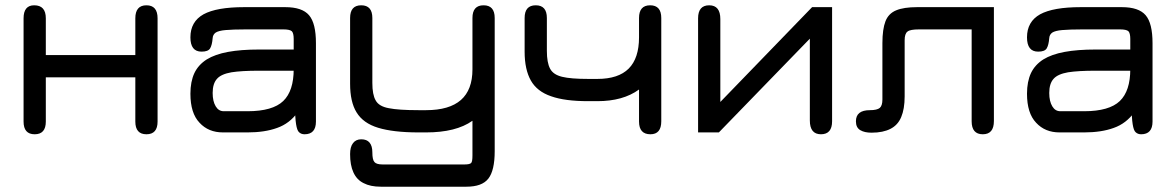

<svg xmlns="http://www.w3.org/2000/svg" viewBox="-20 -494 4437 725"><path d="M111 13C139 13 153 -3 153 -35C153 -35 153 -202 153 -202C153 -202 491 -202 491 -202C491 -202 491 -35 491 -35C491 -35 491 -35 491 -35C491 -3 505 13 533 13C533 13 533 13 533 13C561 13 575 -3 575 -35C575 -35 575 -425 575 -425C575 -425 575 -425 575 -425C575 -457.5 561 -474 533 -474C533 -474 533 -474 533 -474C505 -474 491 -457.5 491 -425C491 -425 491 -286 491 -286C491 -286 153 -286 153 -286C153 -286 153 -425 153 -425C153 -425 153 -425 153 -425C153 -457.5 138.5 -474 109 -474C109 -474 109 -474 109 -474C82.5 -474 69 -457.5 69 -425C69 -425 69 -35 69 -35C69 -35 69 -35 69 -35C69 -3 83 13 111 13C111 13 111 13 111 13Z M1130 13C1158.5 13 1173 -3 1173 -35C1173 -35 1173 -331 1173 -331C1173 -331 1173 -331 1173 -331C1173 -381 1164.5 -416 1147 -436.5C1129.5 -457 1099.5 -467 1057 -467C1057 -467 902 -467 902 -467C902 -467 902 -467 902 -467C832.5 -467 781.5 -458 748.5 -440C715.5 -421.5 699 -392.5 699 -353C699 -353 699 -353 699 -353C699 -317 713 -299 741 -299C741 -299 741 -299 741 -299C757.5 -299 768.5 -303 773.5 -311.5C778.5 -320 781.5 -332.5 783 -350C783 -350 783 -350 783 -350C783.5 -359 787.5 -366 794.5 -371C801.5 -375.5 814 -379 832 -380.5C849.5 -382 875.5 -383 909 -383C909 -383 1050 -383 1050 -383C1050 -383 1050 -383 1050 -383C1066.5 -383 1077 -380.5 1082 -376C1086.5 -371.5 1089 -361.5 1089 -347C1089 -347 1089 -273 1089 -273C1089 -273 1127 -307 1127 -307C1127 -307 958 -307 958 -307C958 -307 958 -307 958 -307C912.5 -307 873.5 -304 841 -298C808.5 -292 781.5 -282.5 760.5 -269.5C739.5 -256 724 -239 714 -218C704 -196.5 699 -170.5 699 -140C699 -140 699 -140 699 -140C699 -91 710.5 -54.5 733.5 -30.5C756 -6 785.5 6 822 6C822 6 915 6 915 6C915 6 915 6 915 6C957.5 6 995 0.5 1026.5 -11C1058 -22 1084 -42 1105 -71C1105 -71 1094 -97 1094 -97C1094 -97 1094 -97 1094 -97C1094 -64.5 1095.5 -40.5 1098 -25C1100.5 -9.5 1104 1 1109.5 5.5C1115 10.5 1121.5 13 1130 13C1130 13 1130 13 1130 13ZM825 -74C812 -74 802 -80 794.5 -92.5C787 -105 783 -121.5 783 -143C783 -143 783 -143 783 -143C783 -166.5 788.5 -184.5 799.5 -196.5C810 -208.5 828.5 -216.5 854 -221C879.5 -225 914 -227 958 -227C958 -227 1095 -227 1095 -227C1095 -227 1089 -233 1089 -233C1089 -233 1089 -233 1089 -233C1089 -178 1076 -138 1049.5 -112.5C1023 -87 978 -74 915 -74C915 -74 825 -74 825 -74C825 -74 825 -74 825 -74Z M1741 211C1741 211 1741 211 1741 211C1780.5 211 1808 201 1824 180.5C1840 160 1848 125.5 1848 77C1848 77 1848 -426 1848 -426C1848 -426 1848 -426 1848 -426C1848 -458 1834 -474 1806 -474C1806 -474 1806 -474 1806 -474C1778 -474 1764 -458 1764 -426C1764 -426 1764 -232 1764 -232C1764 -232 1764 -232 1764 -232C1764 -180.5 1749.5 -142 1720.5 -116.5C1691.5 -91 1647.5 -78 1589 -78C1589 -78 1560 -78 1560 -78C1560 -78 1560 -78 1560 -78C1510 -78 1472.5 -80.5 1448 -85.5C1423 -90 1406.5 -100 1398.5 -115C1390 -129.5 1386 -151.5 1386 -181C1386 -181 1386 -426 1386 -426C1386 -426 1386 -426 1386 -426C1386 -458 1372 -474 1344 -474C1344 -474 1344 -474 1344 -474C1316 -474 1302 -458 1302 -426C1302 -426 1302 -178 1302 -178C1302 -178 1302 -178 1302 -178C1302 -132.5 1310 -96 1326.5 -69.5C1343 -42.5 1370 -23 1408 -11.5C1445.5 0 1496.5 6 1560 6C1560 6 1589 6 1589 6C1589 6 1589 6 1589 6C1664 6 1722.5 -8.5 1764 -38C1764 -38 1764 93 1764 93C1764 93 1764 93 1764 93C1764 108.5 1762.5 118 1759 121.5C1755.5 125 1747.5 127 1734 127C1734 127 1425 127 1425 127C1425 127 1425 127 1425 127C1409.5 127 1399 124 1394 118C1388.5 112 1386 99.5 1386 81C1386 81 1386 81 1386 81C1386 65 1382.5 53 1375.5 44.5C1368.5 36 1358 32 1344 32C1344 32 1344 32 1344 32C1330.5 32 1320 37 1313 46.5C1305.5 56 1302 70 1302 88C1302 88 1302 88 1302 88C1302 115.5 1306 138.5 1314.5 157C1323 175.5 1335.5 189 1353 197.5C1370 206.5 1391.5 211 1418 211C1418 211 1741 211 1741 211Z M2436 13C2463.5 13 2477 -3.5 2477 -36C2477 -36 2477 -426 2477 -426C2477 -426 2477 -426 2477 -426C2477 -458 2463 -474 2435 -474C2435 -474 2435 -474 2435 -474C2407 -474 2393 -458 2393 -426C2393 -426 2393 -353 2393 -353C2393 -353 2393 -353 2393 -353C2393 -300.5 2380 -261 2354 -235C2328 -209 2288.5 -196 2236 -196C2236 -196 2201 -196 2201 -196C2201 -196 2201 -196 2201 -196C2157.5 -196 2125 -198.5 2102.5 -204C2080 -209.5 2065 -219.5 2057 -235C2049 -250 2045 -272.5 2045 -302C2045 -302 2045 -426 2045 -426C2045 -426 2045 -426 2045 -426C2045 -458 2031 -474 2003 -474C2003 -474 2003 -474 2003 -474C1975 -474 1961 -458 1961 -426C1961 -426 1961 -299 1961 -299C1961 -299 1961 -299 1961 -299C1961 -253.5 1969 -217.5 1984.5 -190C2000 -162.5 2025.5 -142.5 2061 -130.5C2096 -118 2142.5 -112 2201 -112C2201 -112 2236 -112 2236 -112C2236 -112 2236 -112 2236 -112C2300 -112 2352.5 -126.5 2393 -156C2393 -156 2393 -35 2393 -35C2393 -35 2393 -35 2393 -35C2393 -3 2407.5 13 2436 13C2436 13 2436 13 2436 13Z M3080 13C3108 13 3122 -3.5 3122 -36C3122 -36 3122 -467 3122 -467C3122 -467 3046.5 -467 3046.5 -467C3046.5 -467 2700 -109 2700 -109C2700 -109 2700 -422 2700 -422C2700 -422 2700 -422 2700 -422C2700 -456.5 2686 -474 2658 -474C2658 -474 2658 -474 2658 -474C2630 -474 2616 -457.5 2616 -425C2616 -425 2616 6 2616 6C2616 6 2694.5 6 2694.5 6C2694.5 6 3038 -348 3038 -348C3038 -348 3038 -39 3038 -39C3038 -39 3038 -39 3038 -39C3038 -4.5 3052 13 3080 13C3080 13 3080 13 3080 13Z M3691 13C3719 13 3733 -3.5 3733 -37C3733 -37 3733 -467 3733 -467C3733 -467 3443 -467 3443 -467C3443 -467 3443 -467 3443 -467C3409.5 -467 3383 -463 3364 -455C3344.5 -447 3331 -433 3323.5 -413.5C3316 -394 3312 -366.5 3312 -331C3312 -331 3312 -118 3312 -118C3312 -118 3312 -118 3312 -118C3312 -102.5 3308.5 -92 3302 -86.5C3295.5 -81 3283 -78 3265 -78C3265 -78 3265 -78 3265 -78C3229.5 -78 3212 -64 3212 -36C3212 -36 3212 -36 3212 -36C3212 -20 3217.5 -9 3228.5 -2.5C3239.5 4 3253.5 7 3271 7C3271 7 3271 7 3271 7C3300.5 7 3324 2 3342.5 -7.5C3361 -17 3374.5 -31.5 3383 -52C3391.5 -72 3396 -98 3396 -130C3396 -130 3396 -342 3396 -342C3396 -342 3396 -342 3396 -342C3396 -358.5 3399.5 -369.5 3407 -375C3414 -380.5 3428.5 -383 3451 -383C3451 -383 3649 -383 3649 -383C3649 -383 3649 -36 3649 -36C3649 -36 3649 -36 3649 -36C3649 -3.5 3663 13 3691 13C3691 13 3691 13 3691 13Z M4289 13C4317.5 13 4332 -3 4332 -35C4332 -35 4332 -331 4332 -331C4332 -331 4332 -331 4332 -331C4332 -381 4323.5 -416 4306 -436.5C4288.5 -457 4258.5 -467 4216 -467C4216 -467 4061 -467 4061 -467C4061 -467 4061 -467 4061 -467C3991.5 -467 3940.5 -458 3907.5 -440C3874.5 -421.5 3858 -392.5 3858 -353C3858 -353 3858 -353 3858 -353C3858 -317 3872 -299 3900 -299C3900 -299 3900 -299 3900 -299C3916.5 -299 3927.5 -303 3932.5 -311.5C3937.5 -320 3940.5 -332.5 3942 -350C3942 -350 3942 -350 3942 -350C3942.5 -359 3946.5 -366 3953.5 -371C3960.5 -375.5 3973 -379 3991 -380.5C4008.5 -382 4034.5 -383 4068 -383C4068 -383 4209 -383 4209 -383C4209 -383 4209 -383 4209 -383C4225.5 -383 4236 -380.5 4241 -376C4245.5 -371.5 4248 -361.5 4248 -347C4248 -347 4248 -273 4248 -273C4248 -273 4286 -307 4286 -307C4286 -307 4117 -307 4117 -307C4117 -307 4117 -307 4117 -307C4071.5 -307 4032.5 -304 4000 -298C3967.5 -292 3940.5 -282.5 3919.5 -269.5C3898.5 -256 3883 -239 3873 -218C3863 -196.5 3858 -170.5 3858 -140C3858 -140 3858 -140 3858 -140C3858 -91 3869.5 -54.5 3892.5 -30.5C3915 -6 3944.5 6 3981 6C3981 6 4074 6 4074 6C4074 6 4074 6 4074 6C4116.5 6 4154 0.5 4185.5 -11C4217 -22 4243 -42 4264 -71C4264 -71 4253 -97 4253 -97C4253 -97 4253 -97 4253 -97C4253 -64.5 4254.5 -40.5 4257 -25C4259.5 -9.5 4263 1 4268.5 5.5C4274 10.5 4280.5 13 4289 13C4289 13 4289 13 4289 13ZM3984 -74C3971 -74 3961 -80 3953.5 -92.5C3946 -105 3942 -121.5 3942 -143C3942 -143 3942 -143 3942 -143C3942 -166.5 3947.5 -184.5 3958.5 -196.5C3969 -208.5 3987.5 -216.5 4013 -221C4038.5 -225 4073 -227 4117 -227C4117 -227 4254 -227 4254 -227C4254 -227 4248 -233 4248 -233C4248 -233 4248 -233 4248 -233C4248 -178 4235 -138 4208.5 -112.5C4182 -87 4137 -74 4074 -74C4074 -74 3984 -74 3984 -74C3984 -74 3984 -74 3984 -74Z"/></svg>

Font: Jura-Fortis-Bold
Style: Bold
Weight: 500
Designer: Daniel Johnson, Alexei Vanyashin, Mirko Velimirovic
Foundry: Daniel Johnson
Version: ""